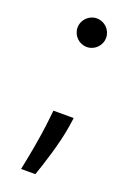

<svg xmlns="http://www.w3.org/2000/svg" viewBox="-138 -579 552 808"><g transform="rotate(20 138.0 -174.5)"><path d="M196 -61.1 201.7 -99.4H110.8L106.5 -59.7C96.2 36.6 76 132.5 66.8 177.6H130.7C147.7 129.3 183.9 19.9 196 -61.1ZM86.6 -463.1C86.6 -427.9 115.4 -399.1 150.6 -399.1C185.7 -399.1 214.5 -427.9 214.5 -463.1C214.5 -498.2 185.7 -527 150.6 -527C115.4 -527 86.6 -498.2 86.6 -463.1Z"/></g></svg>

Font: Magic Ui Pro
Style: Regular
Weight: 400
Designer: Stefan Endress, Andreas Faust
Version: Version 1.000;FEAKit 1.0